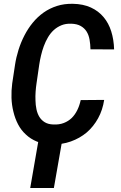

<svg xmlns="http://www.w3.org/2000/svg" viewBox="-20 -741 627 999"><path d="M522 -221.2 399.9 -220.2Q394 -192.4 382.3 -168.5Q370.6 -144.5 353.5 -127.4Q335.9 -110.4 312 -101.1Q288.1 -91.8 257.3 -93.3Q230.5 -94.2 212.9 -105Q195.3 -115.7 184.6 -133.3Q174.3 -150.4 169.7 -172.6Q165 -194.8 164.6 -218.3Q163.6 -241.2 165.3 -264.2Q167 -287.1 169.9 -306.2L184.1 -404.3Q187.5 -427.2 193.4 -452.1Q199.2 -477.1 208 -501Q216.8 -524.9 229.5 -546.6Q242.2 -568.4 259.8 -584.5Q276.9 -600.1 299.3 -609.4Q321.8 -618.7 350.6 -617.7Q380.9 -616.7 400.1 -605.7Q419.4 -594.7 430.7 -576.7Q441.9 -558.6 446 -534.7Q450.2 -510.7 450.7 -484.4L573.7 -483.9Q572.3 -534.7 558.8 -577.6Q545.4 -620.6 519 -651.9Q492.7 -683.6 452.9 -701.9Q413.1 -720.2 359.4 -721.2Q314.5 -722.2 276.4 -710Q238.3 -697.8 207 -675.8Q175.3 -653.3 150.4 -622.8Q125.5 -592.3 107.4 -557.1Q88.9 -521.5 76.4 -481.9Q64 -442.4 58.1 -403.3L43.5 -306.6Q38.6 -269.5 39.8 -231.9Q41 -194.3 49.8 -159.7Q58.1 -124.5 74 -94Q89.8 -63.5 114.7 -41Q138.7 -18.1 172.1 -4.4Q205.6 9.3 248.5 10.3Q301.8 11.7 348.4 -4.9Q395 -21.5 431.2 -51.8Q466.8 -82.5 490.5 -125.7Q514.2 -168.9 522 -221.2ZM260.3 237.3 307.1 -30.3H183.6L137.2 237.3Z"/></svg>

Font: Roboto Mono SemiBold
Style: Italic
Weight: 600
Italic angle: -10°
Monospace: yes
Designer: Google
Version: Version 3.000